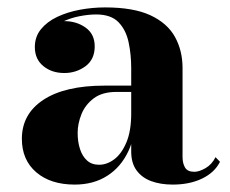

<svg xmlns="http://www.w3.org/2000/svg" viewBox="-20 -488 620 518"><path d="M446 10Q413.5 10 388.2 0.8Q363 -8.5 348.5 -28.2Q334 -48 334 -79V-304.5Q334 -340.5 327 -373.8Q320 -407 299.8 -428Q279.5 -449 239.5 -449Q218.5 -449 194.2 -444.2Q170 -439.5 148.2 -429Q126.5 -418.5 112.5 -401.8Q98.5 -385 98.5 -361H75Q75 -392.5 98.8 -411.8Q122.5 -431 153.5 -431Q186.5 -431 211 -413.5Q235.5 -396 235.5 -363Q235.5 -327.5 210.5 -309.2Q185.5 -291 153.5 -291Q119.5 -291 96.8 -309.8Q74 -328.5 74 -361Q74 -389 90.5 -409.2Q107 -429.5 134.5 -442.5Q162 -455.5 195.8 -461.8Q229.5 -468 263.5 -468Q340 -468 385.8 -446.8Q431.5 -425.5 452 -388.5Q472.5 -351.5 472.5 -304.5V-64.5Q472.5 -47.5 479.2 -36Q486 -24.5 504.5 -24.5Q517 -24.5 534.2 -34.2Q551.5 -44 561.5 -64L573.5 -51.5Q559 -22.5 525.2 -6.2Q491.5 10 446 10ZM181.5 10Q116.5 10 77.8 -23.2Q39 -56.5 39 -113.5Q39 -180.5 97.2 -218.8Q155.5 -257 262 -257H380.5V-240H294Q256 -240 233 -222.8Q210 -205.5 199.8 -180Q189.5 -154.5 189.5 -129.5Q189.5 -105.5 195.8 -86Q202 -66.5 214.8 -55Q227.5 -43.5 247.5 -43.5Q268.5 -43.5 288.2 -58.2Q308 -73 321 -103.8Q334 -134.5 334 -182H346.5Q346.5 -123.5 326.5 -80.5Q306.5 -37.5 269.5 -13.8Q232.5 10 181.5 10Z"/></svg>

Font: Bodoni Moda
Style: Bold
Weight: 700
Designer: Owen Earl
Foundry: indestructible type
Version: Version 2.005